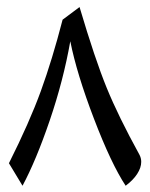

<svg xmlns="http://www.w3.org/2000/svg" viewBox="-20 -723 476 608"><path d="M231.9 -700.7Q280.8 -535.6 317.9 -444.8Q355 -354 421.9 -232.4Q427.2 -222.2 427.2 -210.4Q427.2 -191.9 414.3 -172.1Q401.4 -152.3 377.9 -134.8Q332 -204.6 277.6 -346.9Q223.1 -489.3 202.6 -592.3Q180.7 -468.3 137.5 -341.6Q94.2 -214.8 51.3 -134.8L8.3 -206.1Q73.2 -335.4 109.4 -434.8Q145.5 -534.2 178.2 -660.6ZM145 -702.6Z"/></svg>

Font: Noto Naskh Arabic UI
Style: Regular
Weight: 400
Designer: Monotype Design team
Foundry: Monotype Imaging Inc.
Version: Version 1.05